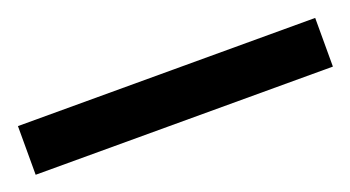

<svg xmlns="http://www.w3.org/2000/svg" viewBox="-27 -17 507 278"><g transform="rotate(-20 227.0 122.5)"><path d="M456 160V85H-2V160Z"/></g></svg>

Font: Noto Sans Cherokee Medium
Style: Regular
Weight: 500
Designer: Monotype Design Team
Foundry: Monotype Imaging Inc.
Version: Version 2.001